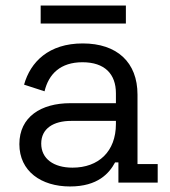

<svg xmlns="http://www.w3.org/2000/svg" viewBox="-20 -660 615 694"><path d="M233 14C334 14 375 -34 396 -73H408V0H550V-67H477V-318C477 -435 403 -503 279 -503C156 -503 90 -436 67 -354L141 -330C156 -393 199 -435 278 -435C359 -435 399 -392 399 -323V-287H234C129 -287 50 -238 50 -139C50 -41 129 14 233 14ZM127 -575H435V-640H127ZM129 -141C129 -196 174 -223 237 -223H399V-212C399 -112 336 -54 242 -54C174 -54 129 -86 129 -141Z"/></svg>

Font: Meta Space
Style: Regular
Weight: 400
Designer: Meta Pool / Florian Karsten
Foundry: Meta Pool / Florian Karsten
Version: Version 2.000;Glyphs 3.1.1 (3137)